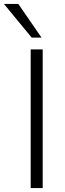

<svg xmlns="http://www.w3.org/2000/svg" viewBox="-64 -956 329 976"><path d="M92 0V-705H153V0ZM97 -765 -44 -936H29L147 -765Z"/></svg>

Font: Nunito Sans 12pt Light
Style: Regular
Weight: 300
Designer: Vernon Adams
Foundry: Vernon Adams
Version: Version 3.101;gftools[0.9.27]